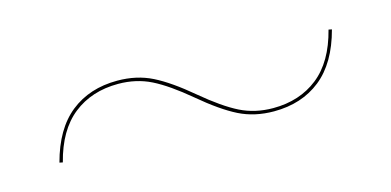

<svg xmlns="http://www.w3.org/2000/svg" viewBox="-29 -504 585 287"><g transform="rotate(-15 263.5 -360.5)"><path d="M486 -404Q473 -355 443.5 -331.5Q414 -308 371 -308Q341 -308 317 -320Q293 -332 261 -359Q230 -385 207 -396.5Q184 -408 156 -408Q115 -408 86.5 -385.5Q58 -363 46 -316L41 -317Q54 -366 83.5 -389.5Q113 -413 156 -413Q186 -413 210 -401Q234 -389 266 -362Q297 -336 320 -324.5Q343 -313 371 -313Q412 -313 440.5 -335.5Q469 -358 481 -405Z"/></g></svg>

Font: Hepta Slab Hairline
Style: Regular
Weight: 400
Designer: Michael LaGattuta
Foundry: Michael LaGattuta
Version: Version 1.100; ttfautohint (v1.8) -l 8 -r 50 -G 200 -x 14 -D